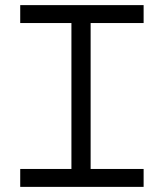

<svg xmlns="http://www.w3.org/2000/svg" viewBox="-20 -730 640 750"><path d="M541 0H59V-70H259V-640H59V-710H541V-640H334V-70H541Z"/></svg>

Font: Orbit
Style: Regular
Weight: 400
Designer: Sooun Cho
Foundry: JAMO
Version: Version 1.000; ttfautohint (v1.8.4.7-5d5b);gftools[0.9.29]